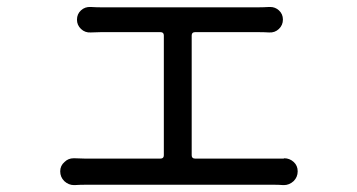

<svg xmlns="http://www.w3.org/2000/svg" viewBox="-20 -534 1040 559"><path d="M538.1 -82Q538.1 -72.3 547.9 -72.3H780.3Q793 -72.3 805.7 -72.3Q806.6 -73.2 807.6 -73.2Q823.2 -73.2 835 -62.5Q846.7 -51.8 846.7 -35.2Q846.7 -18.6 835 -6.8Q822.3 4.9 806.6 4.9Q805.7 4.9 804.7 4.9Q791 3.9 780.3 3.9H226.6Q212.9 3.9 197.3 4.9Q196.3 4.9 195.3 4.9Q179.7 4.9 167 -6.8Q155.3 -18.6 155.3 -35.2Q155.3 -51.8 168 -62.5Q178.7 -73.2 194.3 -73.2Q195.3 -73.2 197.3 -73.2Q212.9 -72.3 226.6 -72.3H447.3Q457 -72.3 457 -82V-430.7Q457 -440.4 447.3 -440.4H273.4Q260.7 -440.4 244.1 -439.5Q227.5 -438.5 215.8 -449.7Q204.1 -460.9 204.1 -476.6Q204.1 -493.2 215.8 -503.9Q227.5 -514.6 244.1 -513.7Q259.8 -512.7 273.4 -512.7H733.4Q747.1 -512.7 763.7 -513.7Q765.6 -513.7 766.6 -513.7Q781.2 -513.7 792 -503.9Q803.7 -493.2 803.7 -477.1Q803.7 -460.9 792 -449.7Q780.3 -438.5 763.7 -439.5Q748 -440.4 733.4 -440.4H547.9Q538.1 -440.4 538.1 -430.7Z"/></svg>

Font: Gen Jyuu GothicX Regular
Style: Regular
Weight: 400
Designer: [Source Han Sans]
Ryoko NISHIZUKA  (kana & ideographs); Paul D. Hunt (Latin, Greek & Cyrillic); Wenlong ZHANG  (bopomofo
Version: Version 1.002.20150607